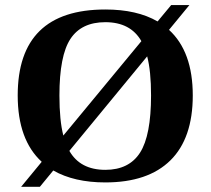

<svg xmlns="http://www.w3.org/2000/svg" viewBox="-20 -699 818 746"><path d="M142.1 -70.3Q48.8 -155.8 48.8 -328.1Q48.8 -662.1 389.2 -662.1Q512.2 -662.1 592.3 -615.7L645 -679.2H715.8L636.7 -583Q729 -498.5 729 -328.1Q729 -161.6 642.1 -75.9Q555.2 9.8 389.2 9.8Q268.1 9.8 187 -36.6L134.8 26.9H62ZM210.9 -328.1Q210.9 -231 226.1 -172.4L529.3 -539.1Q487.3 -612.8 389.2 -612.8Q296.4 -612.8 253.7 -547.9Q210.9 -482.9 210.9 -328.1ZM566.9 -328.1Q566.9 -422.9 551.8 -480L249.5 -112.8Q291.5 -39.1 389.2 -39.1Q481.4 -39.1 524.2 -106Q566.9 -172.9 566.9 -328.1Z"/></svg>

Font: Liberation Serif
Style: Bold
Weight: 700
Designer: Steve Matteson
Foundry: Ascender Corporation
Version: Version 2.1.5